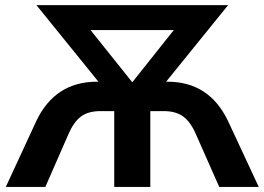

<svg xmlns="http://www.w3.org/2000/svg" viewBox="-20 -739 1045 759"><path d="M124 -261.7Q198.2 -416 363.3 -416H369.1L124 -718.8H881.8L636.7 -416H642.6Q806.6 -416 880.9 -261.7L1002.9 0H846.7L755.9 -205.1Q734.4 -255.9 705.1 -277.8Q675.8 -299.8 627 -299.8H574.2V0H431.6V-299.8H377Q328.1 -299.8 299.3 -277.8Q270.5 -255.9 249 -205.1L159.2 0H2.9ZM337.9 -620.1 502 -415H503.9L667 -620.1Z"/></svg>

Font: Min Sans Bold
Style: Regular
Weight: 700
Designer: Jinseong-Kim, NotoSansCJK, Nunito
Foundry: Jinseong-Kim
Version: Version 1.400;Glyphs 3.1.2 (3151)